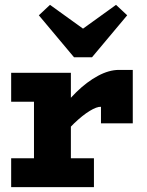

<svg xmlns="http://www.w3.org/2000/svg" viewBox="-20 -771 607 791"><path d="M216 -180V-295Q251 -349 294.5 -391.5Q338 -434 383.5 -458.5Q429 -483 470 -483H527V-263H396V-331Q379 -332 349.5 -314Q320 -296 285 -262.5Q250 -229 216 -180ZM26 0V-119H367V0ZM120 -40V-471H272V-40ZM26 -352V-471H262V-352ZM458 -751 504 -708 359 -535H285L140 -708L186 -751L322 -653Z"/></svg>

Font: BioRhyme ExtraBold
Style: Regular
Weight: 800
Designer: Aoife Mooney
Foundry: Aoife Mooney Type
Version: Version 1.600;gftools[0.9.33]